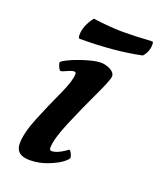

<svg xmlns="http://www.w3.org/2000/svg" viewBox="-128 -748 698 839"><g transform="rotate(20 221.0 -328.5)"><path d="M419 -589Q297 -563 135 -563Q128 -563 128 -579Q128 -622 163 -667Q245 -656 300 -656Q355 -656 437 -661Q442 -661 442 -648Q442 -614 419 -589ZM110 10Q45 10 45 -44Q45 -93 76 -168.5Q107 -244 138.5 -312Q170 -380 170 -411Q170 -421 162 -421Q151 -421 130.5 -411.5Q110 -402 105 -402Q100 -402 93.5 -415.5Q87 -429 87 -436Q87 -441 116 -455.5Q145 -470 189 -483.5Q233 -497 257.5 -497Q282 -497 303 -485.5Q324 -474 324 -457.5Q324 -441 287.5 -364Q251 -287 214 -200Q177 -113 177 -72Q177 -60 187 -60Q211 -60 246 -84L257 -92Q263 -92 269 -80Q275 -68 275 -61Q275 -54 254.5 -38Q234 -22 193.5 -6Q153 10 110 10Z"/></g></svg>

Font: Clara
Style: Regular
Weight: 400
Designer: Proyecto DEMO
Foundry: Proyecto DEMO
Version: Version 1.002